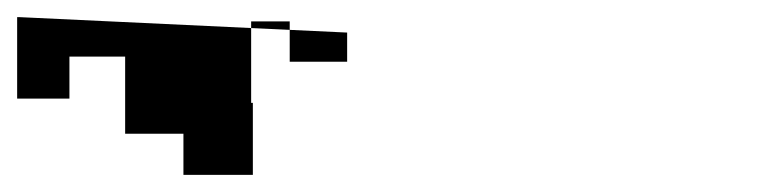

<svg xmlns="http://www.w3.org/2000/svg" viewBox="-405 -38 915 224"><path d="M0 0V34H-67V-13H-112V82H-110V166H-191V118H-259V28H-324V77H-385V-18H-382Z"/></svg>

Font: MewTooHand
Style: WideIta
Weight: 400
Designer: Mew Too, Robert Jablonski
Version: Version 0.77